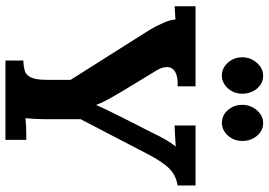

<svg xmlns="http://www.w3.org/2000/svg" viewBox="-161 -828 989 707"><g transform="rotate(90 333.5 -474.5)"><path d="M3 0ZM549 -527 419 -277V-164Q419 -108 415 -74Q448 -77 495 -77V0H203V-66Q230 -67 244 -72.5Q258 -78 266 -96Q274 -114 274 -153V-240L90 -531Q75 -556 63.5 -583Q52 -610 52 -626L3 -623V-700H298V-634Q266 -636 246.5 -626Q227 -616 227 -595Q227 -577 239 -557L315 -432Q318 -427 337.5 -393Q357 -359 366 -335H367Q370 -342 374 -350.5Q378 -359 383 -370Q408 -420 414 -433L466 -535Q497 -601 519 -626V-627L467 -624L442 -623V-700H663V-634Q628 -629 603 -605.5Q578 -582 549 -527ZM325 -872Q325 -841 305 -819Q285 -797 258 -797Q231 -797 211 -819Q191 -841 191 -872Q191 -903 211.5 -926Q232 -949 259 -949Q287 -949 306 -926.5Q325 -904 325 -872ZM499 -872Q499 -841 479 -819Q459 -797 432 -797Q405 -797 385.5 -819Q366 -841 366 -872Q366 -903 386 -926Q406 -949 433 -949Q461 -949 480 -926.5Q499 -904 499 -872Z"/></g></svg>

Font: Sumana
Style: Bold
Weight: 700
Designer: Cyreal, Alexei Vanyashin (Devanagari), Olga Karpushina (Latin)
Foundry: Cyreal
Version: Version 1.015;PS 001.015;hotconv 1.0.70;makeotf.lib2.5.58329